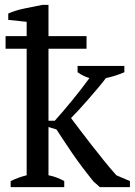

<svg xmlns="http://www.w3.org/2000/svg" viewBox="-20 -772 556 792"><path d="M3 -623H90V-682L14 -690V-716Q42 -729 81 -737Q120 -745 155 -752H180V-623H337V-571H180V-274H206Q222 -292 241 -314Q260 -336 279 -359.5Q298 -383 316 -406Q334 -429 349 -450Q324 -457 300 -474V-500H493V-474Q474 -466 455.5 -460Q437 -454 417 -450Q402 -430 382.5 -407Q363 -384 343 -361Q323 -338 304.5 -318Q286 -298 273 -285Q288 -265 309.5 -236.5Q331 -208 356 -176Q381 -144 407.5 -111Q434 -78 460 -49L516 -25V0H392L365 -24Q312 -90 277 -141.5Q242 -193 213 -238L180 -248V-49Q213 -43 245 -25V0H24V-25Q57 -41 90 -49V-571H3Z"/></svg>

Font: PT Serif
Style: Regular
Weight: 400
Designer: A.Korolkova, O.Umpeleva, V.Yefimov
Foundry: ParaType Ltd
Version: Version 1.000W OFL; ttfautohint (v1.6)